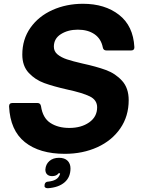

<svg xmlns="http://www.w3.org/2000/svg" viewBox="-20 -798 744 1016"><path d="M28 -235Q28 -253 46 -253H178Q194 -253 197 -236Q206 -174 246.5 -147.5Q287 -121 347 -121Q410 -121 452 -150.5Q494 -180 494 -230Q494 -269 455 -288Q416 -307 337 -324Q262 -341 214 -358.5Q166 -376 132 -412.5Q98 -449 98 -509Q98 -590 141 -651Q184 -712 257.5 -745Q331 -778 419 -778Q535 -778 610 -719.5Q685 -661 691 -549V-547Q691 -531 674 -531H543Q527 -531 524 -547Q515 -593 480 -617Q445 -641 392 -641Q340 -641 302.5 -617.5Q265 -594 265 -551Q265 -526 284.5 -510Q304 -494 334 -484Q364 -474 416 -462Q490 -446 540.5 -427.5Q591 -409 626 -370.5Q661 -332 661 -268Q661 -183 616.5 -118.5Q572 -54 495 -19Q418 16 323 16Q189 16 111.5 -46Q34 -108 28 -235ZM232 198Q223 198 218.5 193.5Q214 189 216 182V179Q219 163 236 163Q281 158 293 133Q298 126 298 119H290Q279 134 256 134Q239 134 229.5 125Q220 116 220 99Q222 71 241.5 54Q261 37 292 37Q322 37 337.5 52.5Q353 68 353 93Q353 140 321.5 167Q290 194 234 198Z"/></svg>

Font: Open Sauce Two ExtraBold Italic
Style: Regular
Weight: 800
Italic angle: -10°
Designer: Alfredo Marco Pradil
Foundry: Creative Sauce Fz LLC
Version: Version 1.477